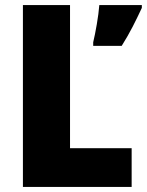

<svg xmlns="http://www.w3.org/2000/svg" viewBox="-20 -734 577 754"><path d="M70 0H497V-152H255V-714H70ZM537 -703V-714H370C367 -672 355 -605 346 -568V-554H458C492 -608 513 -652 537 -703Z"/></svg>

Font: Noto Sans Arabic UI SmCn Bk
Style: Regular
Weight: 900
Width: 4
Designer: Monotype Design Team, Nadine Chahine and Nizar Qandah
Foundry: Monotype Imaging Inc.
Version: Version 2.010